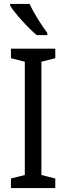

<svg xmlns="http://www.w3.org/2000/svg" viewBox="-20 -963 340 983"><path d="M131 -943H32V-934C57 -893 126 -818 168 -783H222V-795C193 -832 152 -898 131 -943ZM263 0V-49L192 -67V-647L263 -665V-714H36V-665L107 -647V-67L36 -49V0Z"/></svg>

Font: Noto Sans Myanmar UI Condensed
Style: Regular
Weight: 400
Width: 3
Designer: Monotype Design Team
Foundry: Monotype Imaging Inc.
Version: Version 2.103